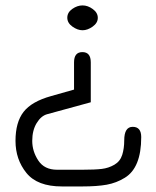

<svg xmlns="http://www.w3.org/2000/svg" viewBox="-20 -504 564 695"><path d="M278.8 -394.5Q260.7 -394.5 242.2 -407.7Q223.6 -420.9 223.6 -439.9Q223.6 -459 241.7 -471.7Q259.8 -484.4 278.8 -484.4Q297.9 -484.4 315.9 -471.2Q334 -458 334 -439.5Q334 -420.9 315.4 -407.7Q296.9 -394.5 278.8 -394.5ZM248 -278.3Q248 -315.4 278.3 -315.4Q308.6 -315.4 308.6 -278.3V-133.8L151.4 -90.8Q128.9 -85 112.8 -58.6Q96.7 -32.2 96.7 5.9Q96.7 43.9 118.7 77.1Q140.6 110.4 186.5 110.4H278.3Q324.2 110.4 348.6 107.4Q373 104.5 394 92.3Q415 80.1 422.4 56.6Q429.7 33.2 429.7 3.9Q429.7 -44.9 460.4 -44.9Q491.2 -44.9 491.2 -7.8Q491.2 103.5 431.6 139.6Q401.4 158.2 366.2 164.6Q331.1 170.9 278.3 170.9H204.1Q115.2 170.9 75.7 122.1Q36.1 73.2 36.1 5.9Q36.1 -61.5 65.4 -99.1Q94.7 -136.7 165 -156.2L248 -179.7Z"/></svg>

Font: Jura
Style: Medium
Weight: 500
Version: Version 2.6.1